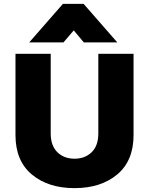

<svg xmlns="http://www.w3.org/2000/svg" viewBox="-20 -958 770 992"><path d="M308 -739H131L305 -938H412L586 -739H413L361 -801ZM488 -269V-680H670V-260Q670 -127 585.5 -56.5Q501 14 365 14Q229 14 144.5 -56.5Q60 -127 60 -260V-680H242V-269Q242 -205 276.5 -171.5Q311 -138 365 -138Q419 -138 453.5 -171.5Q488 -205 488 -269Z"/></svg>

Font: Palanquin Dark
Style: Bold
Weight: 700
Designer: Pria Ravichandran
Version: Version 1.000